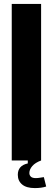

<svg xmlns="http://www.w3.org/2000/svg" viewBox="-20 -820 270 981"><path d="M40 0V-800H190V0ZM71 73Q71 26 122 15V-10H180L190 0Q160 11 145 28.5Q130 46 130 64Q130 75 137.5 82.5Q145 90 163 90Q173 90 184.5 88Q196 86 204 85L216 133Q192 141 158 141Q115 141 93 122.5Q71 104 71 73Z"/></svg>

Font: Big Shoulders Display Black
Style: Regular
Weight: 900
Designer: Patric King
Foundry: XO Type Co
Version: Version 1.000; ttfautohint (v1.8.2)